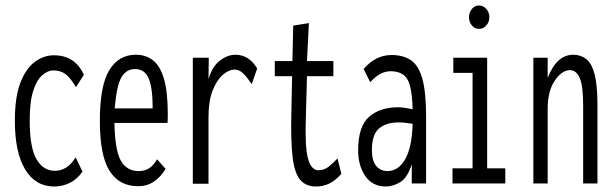

<svg xmlns="http://www.w3.org/2000/svg" viewBox="-20 -667 2231 698"><path d="M177 11Q109 11 71.5 -51Q34 -113 34 -228Q34 -314 54 -366Q74 -418 106.5 -442Q139 -466 176 -466Q253 -466 285 -395L256 -350Q237 -383 219 -397Q201 -411 173 -411Q154 -411 134 -394Q114 -377 101 -337.5Q88 -298 88 -229Q88 -131 112.5 -88.5Q137 -46 180 -46Q201 -46 220 -57.5Q239 -69 255 -95L280 -43Q260 -15 233.5 -2Q207 11 177 11Z M482 10Q414 10 378.5 -45.5Q343 -101 343 -227Q343 -355 377 -411.5Q411 -468 474 -468Q510 -468 536 -448Q562 -428 576 -380.5Q590 -333 590 -251Q590 -233 589 -220H396Q398 -120 419.5 -82.5Q441 -45 484 -45Q508 -45 524 -56.5Q540 -68 551 -88L582 -53Q564 -23 539 -6.5Q514 10 482 10ZM397 -273H535Q535 -348 520.5 -382Q506 -416 471 -416Q439 -416 421.5 -386Q404 -356 397 -273Z M681 1V-457H739L738 -379Q751 -425 779 -446.5Q807 -468 836 -468Q885 -468 915 -418L895 -361Q877 -388 863 -401Q849 -414 833 -414Q812 -414 790 -395Q768 -376 753 -338Q738 -300 738 -242V1Z M1129 11Q1092 11 1071.5 -13Q1051 -37 1044 -93.5Q1037 -150 1039 -248L1042 -390H979V-445H1043L1046 -574L1103 -583L1096 -445H1192V-390H1096L1092 -243Q1088 -135 1099.5 -91.5Q1111 -48 1138 -48Q1159 -48 1176 -62Q1193 -76 1207 -91L1221 -35Q1199 -10 1176.5 0.5Q1154 11 1129 11Z M1383 11Q1334 11 1308 -27Q1282 -65 1282 -120Q1282 -208 1322 -242.5Q1362 -277 1425 -277Q1438 -277 1451.5 -275Q1465 -273 1480 -270Q1478 -351 1460.5 -379.5Q1443 -408 1400 -408Q1361 -408 1326 -368L1302 -416Q1345 -467 1404 -467Q1446 -467 1474 -448Q1502 -429 1515.5 -380.5Q1529 -332 1529 -243V0H1477V-70Q1461 -20 1434.5 -4.5Q1408 11 1383 11ZM1332 -122Q1332 -82 1348 -63.5Q1364 -45 1388 -45Q1429 -45 1453.5 -89Q1478 -133 1480 -217Q1467 -219 1454 -220.5Q1441 -222 1429 -222Q1384 -222 1358 -200Q1332 -178 1332 -122Z M1625 0V-55H1698V-402H1628V-457H1751V-55H1817V0ZM1721 -562Q1706 -562 1695.5 -574.5Q1685 -587 1685 -604Q1685 -622 1695.5 -634.5Q1706 -647 1721 -647Q1737 -647 1748 -634.5Q1759 -622 1759 -604Q1759 -587 1748 -574.5Q1737 -562 1721 -562Z M1919 0V-457H1971V-384Q2004 -468 2064 -468Q2091 -468 2111 -452.5Q2131 -437 2141.5 -397.5Q2152 -358 2152 -285V0H2100V-283Q2100 -355 2087.5 -383.5Q2075 -412 2052 -412Q2023 -412 1997 -374Q1971 -336 1971 -271V0Z"/></svg>

Font: Inconsolata ExtraCondensed Thin
Style: Regular
Weight: 100
Width: 2
Monospace: yes
Designer: Raph Levien, Cyreal, Brenton Simpson
Foundry: Raph Levien, Cyreal, Google
Version: Version 3.100; ttfautohint (v1.8.4.7-5d5b)